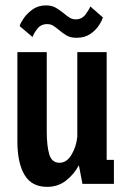

<svg xmlns="http://www.w3.org/2000/svg" viewBox="-20 -698 490 729"><path d="M159 11.5Q100 11.5 73 -34.2Q46 -80 46 -161.5V-500H157.5V-199Q157.5 -144.5 167 -112.2Q176.5 -80 206 -80Q233.5 -80 251.8 -111Q270 -142 273.5 -179V-500H385V-91H412.5V0H293L279.5 -70.5Q261 -36 230.5 -12.2Q200 11.5 159 11.5ZM270.5 -554.5Q247 -554.5 231.5 -564Q216 -573.5 204 -584Q193.5 -593 183 -599.8Q172.5 -606.5 159.5 -606.5Q135.5 -606.5 121.8 -588.8Q108 -571 103.5 -557.5L54.5 -599Q57.5 -610 70.2 -628.8Q83 -647.5 104.2 -662.5Q125.5 -677.5 154.5 -677.5Q177.5 -677.5 193 -668Q208.5 -658.5 221.5 -648Q232.5 -638.5 243.2 -631.5Q254 -624.5 267.5 -624.5Q290.5 -624.5 304.2 -642.5Q318 -660.5 323 -673.5L370.5 -632Q367.5 -620 355.5 -601.5Q343.5 -583 322.5 -568.8Q301.5 -554.5 270.5 -554.5Z"/></svg>

Font: Trispace Condensed Medium
Style: Regular
Weight: 500
Width: 3
Designer: Tyler Finck
Foundry: Etcetera Type Company
Version: Version 1.210; ttfautohint (v1.8.3)